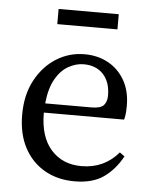

<svg xmlns="http://www.w3.org/2000/svg" viewBox="-49 -689 593 744"><g transform="rotate(5 247.0 -317.0)"><path d="M265 -442Q235 -442 205.5 -425.5Q176 -409 155.5 -373Q135 -337 129 -278H308Q345 -278 357 -292Q369 -306 369 -329Q369 -382 341 -412Q313 -442 265 -442ZM268 13Q202 13 151.5 -16Q101 -45 72.5 -98.5Q44 -152 44 -227Q44 -304 74.5 -361Q105 -418 155 -449.5Q205 -481 265 -481Q316 -481 356.5 -459Q397 -437 421 -395.5Q445 -354 445 -296Q445 -260 439 -242H127V-241Q127 -148 171.5 -98Q216 -48 290 -48Q378 -48 434 -114L453 -100Q424 -47 381 -17Q338 13 268 13ZM149 -588V-647H383V-588Z"/></g></svg>

Font: Source Serif 4 Subhead
Style: Regular
Weight: 400
Designer: Frank Grießhammer
Foundry: Adobe Systems Incorporated
Version: Version 4.004;hotconv 1.0.117;makeotfexe 2.5.65602